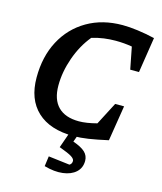

<svg xmlns="http://www.w3.org/2000/svg" viewBox="-129 -758 910 1079"><g transform="rotate(15 326.0 -218.0)"><path d="M343 10Q206 10 132 -59Q58 -128 58 -255Q58 -377 107 -469Q156 -561 244.5 -612.5Q333 -664 450 -664Q489 -664 538 -657.5Q587 -651 638 -639L606 -433H555L530 -561Q484 -569 434 -569Q401 -569 367 -564.5Q333 -560 297 -549Q246 -487 217 -404.5Q188 -322 188 -243Q188 -162 229.5 -120Q271 -78 351 -78Q394 -78 455 -94L523 -225H575L542 -19Q475 -4 428.5 3Q382 10 343 10ZM322 -15H371L351 40Q400 57 421.5 77.5Q443 98 443 128Q443 169 415 194.5Q387 220 339 226Q291 232 231 215L239 156L363 171Q377 163 377 146Q377 134 358.5 122Q340 110 285 90Z"/></g></svg>

Font: Piazzolla SemiBold
Style: Italic
Weight: 600
Italic angle: -11.3°
Designer: Juan Pablo del Peral
Foundry: Huerta Tipografica
Version: Version 1.330